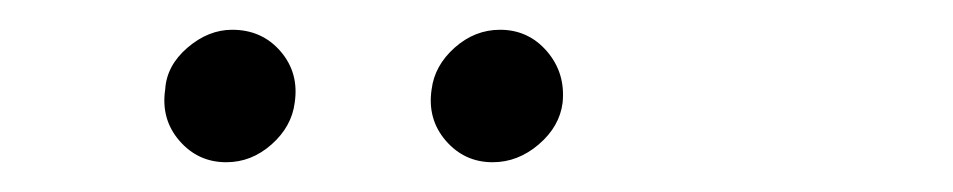

<svg xmlns="http://www.w3.org/2000/svg" viewBox="-20 -721 640 129"><path d="M132 -612Q113 -612 100.5 -626.5Q88 -641 91 -661Q92 -677 106 -689Q120 -701 136 -701Q156 -701 168.5 -686.5Q181 -672 178 -652Q176 -636 162.5 -624Q149 -612 132 -612ZM311 -612Q292 -612 279.5 -626.5Q267 -641 270 -661Q272 -677 285.5 -689Q299 -701 316 -701Q335 -701 347.5 -686.5Q360 -672 358 -652Q356 -636 342 -624Q328 -612 311 -612Z"/></svg>

Font: Kulim Park
Style: Italic
Weight: 400
Italic angle: -8°
Designer: Noponies / Dale Sattler
Foundry: Noponies
Version: Version 1.000; ttfautohint (v1.8.3)